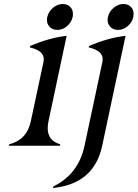

<svg xmlns="http://www.w3.org/2000/svg" viewBox="-20 -725 685 955"><path d="M634.8 -686.5Q644.5 -673.8 644.5 -655.3Q644.5 -647.9 643.1 -640.6Q637.2 -613.8 615.2 -595Q593.3 -576.2 566.9 -576.2Q540.5 -576.2 525.9 -594.7Q515.1 -608.4 515.1 -626.5Q515.1 -633.3 517.1 -640.6Q522.9 -667.5 545.4 -686.3Q567.9 -705.1 594.2 -705.1Q620.6 -705.1 634.8 -686.5ZM333 -686.5Q342.8 -673.8 342.8 -655.3Q342.8 -647.9 341.3 -640.6Q335.4 -613.8 313.5 -595Q291.5 -576.2 265.1 -576.2Q238.8 -576.2 224.1 -594.7Q213.4 -608.4 213.4 -626.5Q213.4 -633.3 215.3 -640.6Q221.2 -667.5 243.7 -686.3Q266.1 -705.1 292.5 -705.1Q318.8 -705.1 333 -686.5ZM243.7 210 245.1 202.6Q370.6 141.1 400.4 0L489.3 -417Q490.7 -423.8 490.7 -430.2Q490.7 -473.1 421.4 -489.3L422.9 -496.1Q516.1 -536.6 604.5 -546.9L488.3 0Q448.2 189.5 243.7 210ZM24.4 0 25.9 -7.3Q113.8 -29.3 133.3 -122.1L196.3 -417Q197.8 -423.8 197.8 -430.2Q197.8 -473.1 128.4 -489.3L129.9 -496.1Q223.1 -536.6 311.5 -546.9L221.2 -122.1Q217.3 -103 217.3 -87.4Q217.3 -24.9 279.8 -7.3L278.3 0Z"/></svg>

Font: Modern Antiqua
Style: Book Oblique
Weight: 400
Italic angle: -12°
Designer: Wojciech Kalinowski "wmk69" (wmk69@o2.pl)
Foundry: Wojciech Kalinowski "wmk69" (wmk69@o2.pl)
Version: Version 3.1.0; 2021-05-28